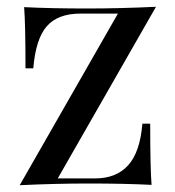

<svg xmlns="http://www.w3.org/2000/svg" viewBox="-20 -540 516 565"><path d="M150 -15H260Q322 -15 357 -53.5Q392 -92 399 -176H422Q422 -45 426 4Q347 0 240 0Q145 0 38 5L327 -500H217Q150 -500 117.5 -462.5Q85 -425 78 -339H55Q55 -470 51 -519Q130 -515 237 -515Q332 -515 439 -520Z"/></svg>

Font: Myanmar April Display
Style: Regular
Weight: 400
Designer: Khon Soe Zaw Thu
Foundry: Myanmar OS
Version: Version 2.50 April 12, 2019